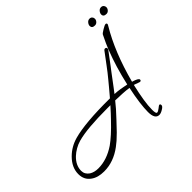

<svg xmlns="http://www.w3.org/2000/svg" viewBox="-161 -908 1193 1193"><g transform="rotate(-45 435.5 -312.0)"><path d="M140 56Q86 56 53 32Q14 5 14 -46Q14 -104 63 -153Q106 -196 167 -213Q217 -227 297 -234Q377 -241 486 -240Q514 -273 532 -294.5Q550 -316 563 -332Q576 -348 588.5 -363.5Q601 -379 617 -401L673 -476Q678 -481 682 -481Q695 -481 695 -469Q695 -468 693 -462L631 -379Q625 -371 611 -353Q597 -335 581 -313Q565 -291 549.5 -271Q534 -251 525 -239Q550 -238 574.5 -234Q599 -230 623 -225Q651 -351 695 -463Q702 -480 711 -500.5Q720 -521 735 -551Q738 -558 762 -572Q785 -586 793 -586Q802 -586 802 -577Q802 -574 797 -566Q711 -423 656 -216Q701 -203 701 -190Q701 -180 690 -180Q689 -180 683 -182.5Q677 -185 672 -186Q664 -190 658 -191.5Q652 -193 650 -194Q636 -134 628.5 -86.5Q621 -39 621 -4Q621 30 631 30Q640 30 655 18Q671 5 674 5Q683 5 683 16Q683 27 664 38Q645 50 631 50Q593 50 593 -13Q593 -45 599 -92Q605 -139 618 -200Q593 -204 563.5 -205.5Q534 -207 500 -208Q485 -189 466 -167Q447 -145 421 -118Q388 -82 366 -60Q344 -38 328.5 -24.5Q313 -11 298 0Q223 56 140 56ZM128 17Q203 17 277 -33Q300 -49 330.5 -76.5Q361 -104 396 -141Q409 -155 424 -170.5Q439 -186 458 -208H430Q344 -208 279 -202.5Q214 -197 170 -185Q145 -178 122.5 -165Q100 -152 83 -136Q41 -96 41 -48Q41 -17 69 2Q93 17 128 17ZM842 -626Q816 -626 816 -647Q816 -658 825 -669Q834 -680 847 -680Q858 -680 864.5 -673Q871 -666 871 -656Q871 -645 862.5 -635.5Q854 -626 842 -626ZM741 -626Q715 -626 715 -647Q715 -658 724 -669Q733 -680 746 -680Q757 -680 763.5 -673Q770 -666 770 -656Q770 -645 761.5 -635.5Q753 -626 741 -626Z"/></g></svg>

Font: Corinthia
Style: Regular
Weight: 400
Designer: Robert E. Leuschke
Foundry: Robert E. Leuschke
Version: Version 1.013; ttfautohint (v1.8.3)